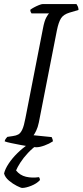

<svg xmlns="http://www.w3.org/2000/svg" viewBox="-30 -724 406 944"><path d="M149 0Q140 0 119 -3Q98 -6 72.5 -11Q47 -16 25 -20.5Q3 -25 -7 -29Q-6 -36 -1.5 -42Q3 -48 6 -51L33 -55Q49 -57 60 -63Q71 -69 79.5 -87Q88 -105 95 -143L181 -583Q188 -621 197.5 -638Q207 -655 211 -658H125Q123 -661 121 -665Q119 -669 119 -676Q125 -681 137 -687.5Q149 -694 161.5 -699Q174 -704 180 -704H346Q349 -700 352.5 -692.5Q356 -685 356 -675L312 -662Q282 -653 270 -634Q258 -615 250 -576L161 -122Q156 -98 148 -81.5Q140 -65 135 -59L224 -50Q225 -47 227.5 -41.5Q230 -36 230 -29Q212 -17 188.5 -8.5Q165 0 149 0ZM79 200Q73 200 53 190Q33 180 14 164Q-5 148 -10 129Q-5 107 12.5 80.5Q30 54 55.5 29Q81 4 108 -14H156Q130 4 107.5 28Q85 52 70 75.5Q55 99 49 114Q68 138 97.5 145Q127 152 162 147Q163 150 165 153.5Q167 157 166 162Q150 179 123.5 189.5Q97 200 79 200Z"/></svg>

Font: Texturina 72pt 72pt Light
Style: Italic
Weight: 300
Italic angle: -11°
Designer: Guillermo Torres Carreño
Foundry: Omnibus-Type
Version: Version 1.002; ttfautohint (v1.8.3)